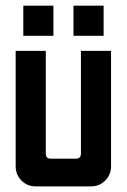

<svg xmlns="http://www.w3.org/2000/svg" viewBox="-20 -663 451 683"><path d="M62.9 -642.9H170V-535.7H62.9ZM241.4 -642.9H348.6V-535.7H241.4ZM35.7 -482.1H142.9V-116.4Q142.9 -98.6 160.7 -98.6H250Q267.9 -98.6 267.9 -116.4V-482.1H375V-71.4Q375 -41.4 354.3 -20.7Q333.6 0 303.6 0H107.1Q77.1 0 56.4 -20.7Q35.7 -41.4 35.7 -71.4Z"/></svg>

Font: Aire Exterior
Style: Regular
Weight: 400
Width: 4
Designer: Jayvee Enaguas (HarvettFox96)
Version: 20190503.02